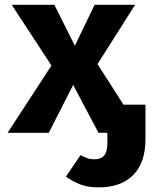

<svg xmlns="http://www.w3.org/2000/svg" viewBox="-20 -565 655 817"><path d="M187.7 0H12.3L199 -286.2L29.7 -544.6H211.3L298.5 -370.3L382.6 -544.6H554.9L394.9 -292.3L505.6 -119.5H599V26.7Q599 127.2 546.9 179.7Q494.9 232.3 399.5 232.3Q352.3 232.3 320 219.2Q287.7 206.2 260.5 186.7L322.6 94.9Q336.4 102.1 349.7 107.4Q363.1 112.8 383.6 112.8Q409.2 112.8 423.1 97.2Q436.9 81.5 436.9 43.6V0H399L291.3 -203.6Z"/></svg>

Font: FiraCode Nerd Font Mono
Style: Bold
Weight: 700
Monospace: yes
Designer: Carrois Corporate, Edenspiekermann AG, Nikita Prokopov
Foundry: Carrois Corporate, Edenspiekermann AG, Nikita Prokopov
Version: Version 6.002;Nerd Fonts 3.3.0